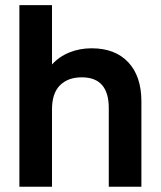

<svg xmlns="http://www.w3.org/2000/svg" viewBox="-20 -710 611 730"><path d="M53.7 -690.4H177.7V-464.8Q205.1 -495.1 244.1 -510.7Q283.2 -526.4 328.1 -526.4Q418 -526.4 467.8 -473.1Q517.6 -419.9 517.6 -324.2V0H393.6V-298.8Q393.6 -416 291 -416Q238.3 -416 208 -385.7Q177.7 -355.5 177.7 -293.9V0H53.7Z"/></svg>

Font: Dinish Expanded
Style: Bold
Weight: 700
Width: 7
Designer: Charles Nix
Foundry: Playbeing
Version: Version 2.005; ttfautohint (v1.8.3)